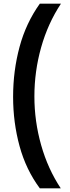

<svg xmlns="http://www.w3.org/2000/svg" viewBox="-20 -819 383 1055"><path d="M52 -287Q52 -430 87.5 -561.5Q123 -693 199 -799H315Q243 -690 206 -558.5Q169 -427 169 -289Q169 -153 206 -22Q243 109 314 216H199Q123 114 87.5 -16Q52 -146 52 -287Z"/></svg>

Font: Noto Sans Sinhala UI ExtraCondensed
Style: Bold
Weight: 700
Width: 2
Designer: Jelle Bosma - Monotype Design Team
Foundry: Monotype Imaging Inc.
Version: Version 2.006; ttfautohint (v1.8.4.7-5d5b)